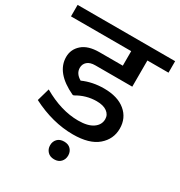

<svg xmlns="http://www.w3.org/2000/svg" viewBox="-204 -779 1008 1075"><g transform="rotate(30 300.0 -241.5)"><path d="M259.9 149.6Q244.2 133 244.2 108.7Q244.2 84.4 259.6 68Q275 51.6 302.8 51.6Q330.6 51.6 345.8 68Q361 84.4 361 108.7Q361 133 345.6 149.6Q330.1 166.3 302.8 166.3Q275.5 166.3 259.9 149.6ZM323.6 -7.1Q192.6 -7.1 58.1 -75.8L81.4 -157.7Q200.2 -89 310.4 -89Q373.1 -89 406 -112Q438.8 -135 438.8 -171.4Q438.8 -200.2 414.8 -217.6Q390.8 -235.1 347.8 -235.1Q279.6 -235.1 219.4 -198.7H211.8Q74.8 -262.9 74.8 -364.5Q74.8 -413.5 112.5 -446.9Q150.2 -480.3 223 -480.3H374.1V-574.3H-15.2V-648.6H615.3V-574.3H478.8V-405H240.1Q206.3 -405 188.8 -389.5Q171.4 -374.1 171.4 -349.8Q171.4 -312.9 211.3 -289.7Q273.5 -317.5 347.8 -317.5Q436.3 -317.5 486.1 -276Q535.9 -234.6 535.9 -166.3Q535.9 -98.1 482.8 -52.6Q429.7 -7.1 323.6 -7.1Z"/></g></svg>

Font: Khula SemiBold
Style: Regular
Weight: 600
Designer: Erin McLaughlin, Steve Matteson
Version: Version 1.002;PS 1.0;hotconv 1.0.72;makeotf.lib2.5.5900; ttf